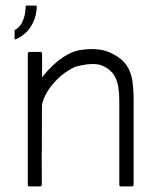

<svg xmlns="http://www.w3.org/2000/svg" viewBox="-20 -674 588 684"><path d="M32 -533V-567Q48 -574 57.5 -592Q67 -610 69.5 -629.5Q72 -649 72 -654H111Q111 -619 96.5 -591Q82 -563 61 -548.5Q40 -534 32 -533ZM79 -16V-286Q81 -329 134 -404Q205 -490 275 -497Q331 -504 369 -488Q405 -472 423 -451.5Q441 -431 448.5 -401Q456 -371 456 -317V-16Q456 -10 449 -10H411Q405 -10 405 -16V-317Q405 -369 391.5 -397Q378 -425 346 -439.5Q314 -454 248 -436Q194 -411 157 -360Q130 -322 128 -288L129 -16Q129 -10 122 -10H84Q79 -10 79 -16ZM129 -135H79V-481Q79 -489 86 -489H124Q130 -489 130 -482Z"/></svg>

Font: Vivano Light
Style: Regular
Weight: 300
Designer: Joe Prince, Josias Burgherr
Version: Version 2.064;September 19, 2022;FontCreator 14.0.0.2877 64-